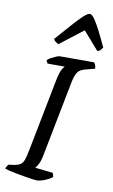

<svg xmlns="http://www.w3.org/2000/svg" viewBox="-114 -1018 629 1071"><g transform="rotate(10 200.5 -483.0)"><path d="M174 0Q167 0 149 -2.5Q131 -5 107 -9Q83 -13 59 -17.5Q35 -22 16.5 -26.5Q-2 -31 -10 -34Q-8 -42 -3.5 -49Q1 -56 5 -59L35 -63Q60 -67 72.5 -76.5Q85 -86 91.5 -107Q98 -128 105 -164L185 -573Q195 -620 205.5 -635.5Q216 -651 218 -652H121Q119 -655 116.5 -659Q114 -663 113 -671Q120 -678 134 -685.5Q148 -693 161.5 -698.5Q175 -704 180 -704H375Q379 -700 383 -690.5Q387 -681 387 -670L337 -657Q303 -649 290.5 -630Q278 -611 270 -571L185 -136Q180 -111 170.5 -93Q161 -75 154 -68L254 -57Q257 -53 259 -46Q261 -39 261 -34Q245 -21 219 -10.5Q193 0 174 0ZM161 -769Q151 -774 143 -780.5Q135 -787 133 -794Q177 -844 211 -882.5Q245 -921 269 -943.5Q293 -966 305 -966Q317 -966 332.5 -944Q348 -922 368 -883Q388 -844 411 -794Q406 -787 400 -779.5Q394 -772 382 -769L293 -871Z"/></g></svg>

Font: Texturina 12pt Medium
Style: Italic
Weight: 500
Italic angle: -11°
Designer: Guillermo Torres Carreño
Foundry: Omnibus-Type
Version: Version 1.002